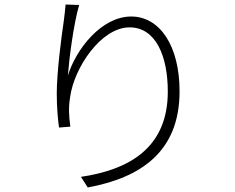

<svg xmlns="http://www.w3.org/2000/svg" viewBox="-20 -796 1040 849"><path d="M270 -776C268 -754 266 -731 262 -703C252 -636 231 -477 231 -383C231 -321 236 -268 241 -232L291 -236C284 -287 283 -324 290 -366C307 -496 427 -675 553 -675C669 -675 722 -548 722 -391C722 -139 547 -45 338 -14L368 33C601 -10 774 -124 774 -392C774 -593 687 -723 560 -723C428 -723 315 -577 280 -461C286 -538 305 -688 330 -774L270 -776Z"/></svg>

Font: Noto Sans T Chinese Light
Style: Regular
Weight: 300
Designer: Ryoko NISHIZUKA (kana & ideographs); Paul D. Hunt (Latin, Greek & Cyrillic); Wenlong ZHANG (bopomofo); Sandoll Communica
Foundry: Adobe Systems Incorporated
Version: Version 1.000;PS 1;hotconv 1.0.78;makeotf.lib2.5.61930